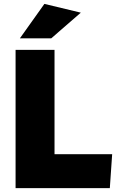

<svg xmlns="http://www.w3.org/2000/svg" viewBox="-20 -966 596 986"><path d="M60 0V-710H260V-174H556L544 0ZM82 -769 208 -946 395 -901 243 -769Z"/></svg>

Font: Livvic Black
Style: Regular
Weight: 900
Designer: Jacques Le Bailly, Baron von Fonthausen
Version: Version 1.001; ttfautohint (v1.8.2)